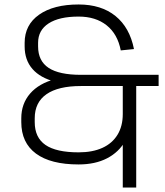

<svg xmlns="http://www.w3.org/2000/svg" viewBox="-20 -727 737 857"><path d="M331 7Q206 7 140.5 -41.5Q75 -90 75 -182V-199Q75 -264 114.5 -309.5Q154 -355 227 -374V-362Q160 -379 125 -419Q90 -459 90 -520V-536Q90 -616 154.5 -661.5Q219 -707 331 -707Q432 -707 495.5 -655.5Q559 -604 578 -508L519 -502Q505 -575 456 -614Q407 -653 331 -653Q244 -653 197 -622.5Q150 -592 150 -536V-520Q150 -455 197 -424Q244 -393 341 -393H688V-343H341Q240 -343 187.5 -306.5Q135 -270 135 -199V-182Q135 -113 183 -80Q231 -47 331 -47Q393 -47 437 -67Q481 -87 504.5 -125.5Q528 -164 528 -218H568Q568 -149 539.5 -98.5Q511 -48 458 -20.5Q405 7 331 7ZM588 -367V110H528V-367Z"/></svg>

Font: Pathway Extreme 8pt Thin
Style: Regular
Weight: 100
Version: Version 1.001;gftools[0.9.26]